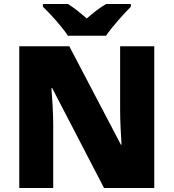

<svg xmlns="http://www.w3.org/2000/svg" viewBox="-20 -947 874 967"><path d="M322 -767H514C545 -813 605 -879 639 -913V-927H515C480 -907 452 -884 417 -854C382 -884 357 -905 322 -927H196V-913C234 -877 292 -813 322 -767ZM757 0V-714H585V-391C585 -342 589 -264 592 -218H589L329 -714H77V0H248V-322C248 -375 243 -457 239 -503H243L504 0Z"/></svg>

Font: Noto Sans Gurmukhi Black
Style: Regular
Weight: 900
Designer: Jelle Bosma - Monotype Design Team
Foundry: Monotype Imaging Inc.
Version: Version 2.004